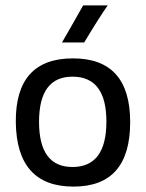

<svg xmlns="http://www.w3.org/2000/svg" viewBox="-20 -689 546 718"><path d="M382.8 -668.9Q352.5 -626 294.9 -530.3H211.9Q235.4 -570.3 291 -668.9ZM254.9 8.8Q42 8.8 39.1 -232.4Q37.1 -470.7 252.9 -470.7Q466.8 -470.7 466.8 -232.4Q466.8 8.8 254.9 8.8ZM251 -64.5Q377.9 -64.5 377.9 -234.4Q377.9 -402.3 251 -402.3Q126 -402.3 126 -233.4Q126 -64.5 251 -64.5Z"/></svg>

Font: BF_TEXT
Style: Regular
Weight: 400
Foundry: EA DICE
Version: Version 1.404